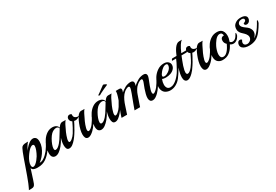

<svg xmlns="http://www.w3.org/2000/svg" viewBox="-67 -1628 4204 2927"><g transform="rotate(-30 2035.0 -165.0)"><path d="M-122 248Q-117 241 -109 223.5Q-101 206 -92 186Q-83 166 -77 152Q-60 110 -38 49.5Q-16 -11 7 -77Q30 -143 51 -203Q72 -263 88 -302Q103 -338 114 -359.5Q125 -381 145.5 -390.5Q166 -400 208 -400H238Q224 -390 201.5 -354.5Q179 -319 159 -280Q166 -289 172 -297.5Q178 -306 185 -313Q217 -352 253 -378Q289 -404 323 -404Q351 -404 370.5 -383Q390 -362 390 -312Q390 -266 372.5 -219.5Q355 -173 326 -131.5Q297 -90 262 -58Q255 -51 246.5 -44.5Q238 -38 229 -32Q261 -29 292.5 -47Q324 -65 350.5 -91Q377 -117 394 -138Q414 -164 434.5 -198Q455 -232 468 -258Q472 -265 475 -265Q483 -265 483 -247Q483 -231 473 -214Q465 -199 451 -176Q437 -153 426 -136Q380 -69 319 -26Q258 17 172 17Q165 17 157.5 17Q150 17 142 16Q118 14 97 4.5Q76 -5 69 -31L13 144Q2 179 -7.5 202Q-17 225 -31.5 236.5Q-46 248 -74 248ZM119 -26Q136 -26 158 -43.5Q180 -61 201.5 -87.5Q223 -114 238 -139Q261 -179 277 -221Q293 -263 293 -290Q293 -320 269 -320Q248 -320 223 -300Q205 -286 182.5 -259Q160 -232 138.5 -198.5Q117 -165 103.5 -130.5Q90 -96 90 -68Q90 -63 90.5 -58.5Q91 -54 92 -49Q97 -26 119 -26Z M733 6Q702 6 690.5 -18Q679 -42 679 -77Q679 -109 685 -140Q688 -154 691.5 -168.5Q695 -183 700 -199Q683 -168 664.5 -139Q646 -110 627 -88Q595 -49 559.5 -23Q524 3 489 3Q461 3 441.5 -17.5Q422 -38 422 -89Q422 -141 440 -196Q458 -251 490.5 -298.5Q523 -346 567.5 -375Q612 -404 665 -404Q682 -404 702 -399Q722 -394 739 -380.5Q756 -367 762 -343Q763 -345 764.5 -346Q766 -347 767 -348Q781 -370 799 -385Q817 -400 839 -400Q850 -400 870 -399Q890 -398 899 -399Q894 -395 885.5 -383Q877 -371 870 -358.5Q863 -346 859 -339Q832 -287 810 -236Q788 -185 776 -138Q773 -128 772 -119.5Q771 -111 771 -103Q771 -77 788 -77Q804 -77 828 -97Q863 -125 889.5 -167Q916 -209 936 -248Q940 -255 943 -255Q949 -255 949 -238Q949 -230 946.5 -220Q944 -210 939 -201Q925 -177 902.5 -142Q880 -107 852 -73.5Q824 -40 793.5 -17Q763 6 733 6ZM534 -81Q537 -80 543 -80Q562 -80 584 -96Q606 -112 628 -137.5Q650 -163 667 -189Q711 -259 732 -294Q753 -329 756 -334Q751 -351 738.5 -359Q726 -367 709 -367Q687 -367 662.5 -355Q638 -343 621 -326Q595 -300 571.5 -259Q548 -218 533.5 -178Q519 -138 519 -111Q519 -86 534 -81Z M1066 7Q1034 7 1020 -20Q1009 -44 1009 -77Q1009 -114 1020 -159Q1031 -204 1050 -251Q1057 -268 1068.5 -294Q1080 -320 1096 -345Q1082 -333 1063 -325.5Q1044 -318 1026 -318Q1012 -318 1003 -322Q995 -306 977 -270Q959 -234 929 -185Q926 -180 923.5 -185.5Q921 -191 921 -201Q921 -209 923 -218Q925 -227 929 -235Q939 -254 949 -274.5Q959 -295 967 -311Q975 -327 976 -331Q958 -340 949 -356.5Q940 -373 940 -389Q940 -405 947.5 -418Q955 -431 970 -438Q979 -441 987 -441Q1009 -441 1023 -427Q1022 -423 1021.5 -418.5Q1021 -414 1021 -409Q1021 -378 1046 -363Q1071 -348 1100 -352Q1114 -372 1132 -387Q1150 -402 1171 -402Q1182 -402 1202.5 -401Q1223 -400 1232 -401Q1226 -397 1218 -385Q1210 -373 1203 -360Q1196 -347 1192 -340Q1165 -288 1142 -236.5Q1119 -185 1107 -138Q1105 -129 1103.5 -121.5Q1102 -114 1102 -106Q1102 -76 1122 -76Q1136 -76 1162 -96Q1185 -115 1203 -138Q1223 -164 1241 -194Q1259 -224 1272 -249Q1277 -257 1279 -257Q1285 -257 1285 -239Q1285 -232 1283 -222Q1281 -212 1276 -203Q1261 -178 1242 -148.5Q1223 -119 1203 -91Q1190 -73 1166.5 -50Q1143 -27 1116.5 -10Q1090 7 1066 7Z M1541 6Q1510 6 1498.5 -18Q1487 -42 1487 -77Q1487 -109 1493 -140Q1496 -154 1499.5 -168.5Q1503 -183 1508 -199Q1491 -168 1472.5 -139Q1454 -110 1435 -88Q1403 -49 1367.5 -23Q1332 3 1297 3Q1269 3 1249.5 -17.5Q1230 -38 1230 -89Q1230 -141 1248 -196Q1266 -251 1298.5 -298.5Q1331 -346 1375.5 -375Q1420 -404 1473 -404Q1490 -404 1510 -399Q1530 -394 1547 -380.5Q1564 -367 1570 -343Q1571 -345 1572.5 -346Q1574 -347 1575 -348Q1589 -370 1607 -385Q1625 -400 1647 -400Q1658 -400 1678 -399Q1698 -398 1707 -399Q1702 -395 1693.5 -383Q1685 -371 1678 -358.5Q1671 -346 1667 -339Q1640 -287 1618 -236Q1596 -185 1584 -138Q1581 -128 1580 -119.5Q1579 -111 1579 -103Q1579 -77 1596 -77Q1612 -77 1636 -97Q1671 -125 1697.5 -167Q1724 -209 1744 -248Q1748 -255 1751 -255Q1757 -255 1757 -238Q1757 -230 1754.5 -220Q1752 -210 1747 -201Q1733 -177 1710.5 -142Q1688 -107 1660 -73.5Q1632 -40 1601.5 -17Q1571 6 1541 6ZM1342 -81Q1345 -80 1351 -80Q1370 -80 1392 -96Q1414 -112 1436 -137.5Q1458 -163 1475 -189Q1519 -259 1540 -294Q1561 -329 1564 -334Q1559 -351 1546.5 -359Q1534 -367 1517 -367Q1495 -367 1470.5 -355Q1446 -343 1429 -326Q1403 -300 1379.5 -259Q1356 -218 1341.5 -178Q1327 -138 1327 -111Q1327 -86 1342 -81ZM1539 -463H1538Q1534 -463 1524 -468Q1514 -473 1515 -475Q1523 -479 1547 -496.5Q1571 -514 1601 -536.5Q1631 -559 1655 -576Q1660 -580 1671.5 -577Q1683 -574 1694.5 -567.5Q1706 -561 1712 -555Q1718 -549 1712 -547Q1676 -532 1639 -514.5Q1602 -497 1574.5 -483Q1547 -469 1539 -463Z M2204 6Q2170 6 2157.5 -14.5Q2145 -35 2145 -62Q2145 -91 2154.5 -129.5Q2164 -168 2178.5 -209.5Q2193 -251 2208 -287Q2213 -299 2217.5 -313Q2222 -327 2222 -338Q2222 -358 2204 -358Q2197 -358 2188 -355.5Q2179 -353 2167 -346Q2146 -336 2127 -318.5Q2108 -301 2100 -292Q2062 -243 2042.5 -186Q2023 -129 2002 -70Q1996 -53 1990 -35Q1984 -17 1979 0H1881Q1898 -48 1915.5 -95.5Q1933 -143 1951 -190Q1962 -217 1971 -242.5Q1980 -268 1987 -290Q1991 -301 1994 -313Q1997 -325 1997 -335Q1997 -358 1977 -358Q1970 -358 1960.5 -355.5Q1951 -353 1938 -346Q1917 -336 1898 -318.5Q1879 -301 1872 -292Q1859 -276 1847 -256.5Q1835 -237 1826 -217Q1806 -174 1794.5 -135.5Q1783 -97 1773 -70Q1767 -53 1761 -35Q1755 -17 1750 0H1653Q1653 0 1660 -25Q1667 -50 1677 -75L1742 -241Q1745 -249 1751.5 -267.5Q1758 -286 1765 -308.5Q1772 -331 1777 -352.5Q1782 -374 1782 -388Q1782 -397 1780 -400Q1789 -400 1800.5 -400.5Q1812 -401 1822 -401Q1836 -401 1848.5 -400Q1861 -399 1865 -395Q1876 -387 1876 -371Q1876 -358 1871 -345.5Q1866 -333 1864 -325Q1878 -338 1895 -350Q1912 -362 1944 -381Q1964 -392 1991 -399Q2018 -406 2040 -406Q2093 -406 2093 -362Q2093 -344 2082 -314Q2103 -335 2125.5 -350.5Q2148 -366 2173 -381Q2193 -392 2220 -399Q2247 -406 2269 -406Q2322 -406 2322 -361Q2322 -351 2318.5 -338Q2315 -325 2309 -309Q2303 -293 2292 -265.5Q2281 -238 2269.5 -207.5Q2258 -177 2250.5 -149.5Q2243 -122 2243 -104Q2243 -93 2246.5 -84.5Q2250 -76 2260 -76Q2267 -76 2280 -83Q2298 -94 2316 -112Q2334 -130 2340 -138Q2360 -164 2378 -193.5Q2396 -223 2409 -248Q2414 -256 2416 -256Q2422 -256 2422 -239Q2422 -231 2419.5 -220.5Q2417 -210 2412 -201Q2398 -177 2379 -148Q2360 -119 2340 -92Q2326 -73 2303 -50Q2280 -27 2254 -10.5Q2228 6 2204 6Z M2607 -14Q2561 10 2510 10Q2467 10 2430 -11Q2393 -32 2380 -78Q2374 -99 2374 -122Q2374 -160 2387.5 -200.5Q2401 -241 2423 -275Q2457 -328 2509 -363Q2561 -398 2624 -398Q2671 -398 2697 -374Q2723 -350 2723 -318Q2723 -280 2697.5 -251.5Q2672 -223 2631 -208Q2611 -201 2588.5 -197.5Q2566 -194 2546 -194Q2505 -194 2483 -205Q2464 -156 2464 -115Q2464 -78 2481 -54.5Q2498 -31 2535 -31Q2566 -31 2596.5 -48Q2627 -65 2653.5 -90Q2680 -115 2698 -138Q2712 -155 2722 -170Q2732 -185 2743 -204.5Q2754 -224 2769 -253Q2773 -260 2776 -260Q2782 -260 2782 -244Q2782 -235 2779.5 -224.5Q2777 -214 2771 -203Q2757 -178 2737.5 -148.5Q2718 -119 2698 -92Q2680 -68 2657 -48Q2634 -28 2607 -14ZM2516 -227Q2521 -224 2527 -223Q2533 -222 2539 -222Q2559 -222 2579 -231.5Q2599 -241 2613 -251Q2636 -267 2652 -289Q2668 -311 2670 -339Q2671 -351 2664.5 -359.5Q2658 -368 2642 -368Q2634 -368 2622 -365Q2606 -361 2590 -350Q2574 -339 2559 -324Q2554 -319 2541.5 -304.5Q2529 -290 2518 -272.5Q2507 -255 2507 -242Q2507 -231 2516 -227Z M2813 6Q2784 6 2769 -17Q2762 -28 2759 -43Q2756 -58 2756 -74Q2756 -90 2758 -106.5Q2760 -123 2763 -139Q2768 -165 2774.5 -186.5Q2781 -208 2788 -228V-229Q2780 -214 2768 -196.5Q2756 -179 2751 -171Q2744 -160 2740 -160Q2736 -160 2736 -169Q2736 -189 2748 -213Q2756 -229 2770 -254.5Q2784 -280 2799 -310Q2814 -340 2825 -368H2758Q2753 -368 2756 -376Q2759 -384 2765 -391.5Q2771 -399 2774 -399H2850Q2861 -425 2875.5 -455Q2890 -485 2908.5 -511.5Q2927 -538 2949 -555Q2971 -572 2996 -572Q3007 -572 3023.5 -572Q3040 -572 3044 -573Q3023 -559 2995 -517.5Q2967 -476 2934 -399H3035Q3038 -399 3033 -391.5Q3028 -384 3020.5 -376Q3013 -368 3006 -368H2920Q2907 -335 2891.5 -296Q2876 -257 2863.5 -219.5Q2851 -182 2845 -151Q2841 -132 2841 -116Q2841 -78 2865 -78Q2881 -78 2903 -94Q2925 -110 2947 -138Q2967 -164 2985.5 -194Q3004 -224 3017 -249Q3021 -256 3024 -256Q3030 -256 3030 -240Q3030 -232 3027.5 -221.5Q3025 -211 3019 -201Q3005 -177 2986 -148.5Q2967 -120 2947 -92Q2933 -74 2910.5 -51Q2888 -28 2862.5 -11Q2837 6 2813 6Z M3146 7Q3114 7 3100 -20Q3089 -44 3089 -77Q3089 -114 3100 -159Q3111 -204 3130 -251Q3137 -268 3148.5 -294Q3160 -320 3176 -345Q3162 -333 3143 -325.5Q3124 -318 3106 -318Q3092 -318 3083 -322Q3075 -306 3057 -270Q3039 -234 3009 -185Q3006 -180 3003.5 -185.5Q3001 -191 3001 -201Q3001 -209 3003 -218Q3005 -227 3009 -235Q3019 -254 3029 -274.5Q3039 -295 3047 -311Q3055 -327 3056 -331Q3038 -340 3029 -356.5Q3020 -373 3020 -389Q3020 -405 3027.5 -418Q3035 -431 3050 -438Q3059 -441 3067 -441Q3089 -441 3103 -427Q3102 -423 3101.5 -418.5Q3101 -414 3101 -409Q3101 -378 3126 -363Q3151 -348 3180 -352Q3194 -372 3212 -387Q3230 -402 3251 -402Q3262 -402 3282.5 -401Q3303 -400 3312 -401Q3306 -397 3298 -385Q3290 -373 3283 -360Q3276 -347 3272 -340Q3245 -288 3222 -236.5Q3199 -185 3187 -138Q3185 -129 3183.5 -121.5Q3182 -114 3182 -106Q3182 -76 3202 -76Q3216 -76 3242 -96Q3265 -115 3283 -138Q3303 -164 3321 -194Q3339 -224 3352 -249Q3357 -257 3359 -257Q3365 -257 3365 -239Q3365 -232 3363 -222Q3361 -212 3356 -203Q3341 -178 3322 -148.5Q3303 -119 3283 -91Q3270 -73 3246.5 -50Q3223 -27 3196.5 -10Q3170 7 3146 7Z M3430 8Q3384 8 3350.5 -21Q3317 -50 3317 -114Q3317 -161 3334 -212Q3351 -263 3382.5 -307Q3414 -351 3459 -379Q3504 -407 3560 -407Q3606 -407 3631.5 -389.5Q3657 -372 3668 -343Q3679 -314 3679 -281Q3679 -256 3673.5 -230.5Q3668 -205 3658 -180Q3675 -160 3701 -160Q3729 -160 3753 -181Q3767 -193 3778.5 -211.5Q3790 -230 3799 -246Q3802 -252 3806 -252Q3811 -252 3811 -238Q3811 -229 3808.5 -217Q3806 -205 3798 -193Q3783 -167 3767 -153.5Q3751 -140 3731 -132Q3716 -126 3699 -126Q3668 -126 3643 -145Q3635 -128 3623 -110Q3594 -61 3548 -26.5Q3502 8 3430 8ZM3468 -30Q3491 -30 3512.5 -45.5Q3534 -61 3552 -84Q3570 -107 3583.5 -132Q3597 -157 3606 -176Q3572 -205 3572 -249Q3572 -278 3588 -294Q3604 -310 3632 -308Q3631 -331 3620 -346Q3609 -361 3584 -361Q3561 -361 3540.5 -347Q3520 -333 3502.5 -311.5Q3485 -290 3471.5 -267.5Q3458 -245 3449 -227Q3436 -201 3425 -164Q3414 -127 3414 -95Q3414 -67 3425.5 -48.5Q3437 -30 3468 -30Z M3888 20Q3854 20 3824 11Q3794 2 3775 -17Q3756 -36 3756 -65Q3756 -87 3769.5 -108Q3783 -129 3808 -129Q3819 -129 3828 -124Q3837 -119 3840 -111Q3839 -110 3835 -104.5Q3831 -99 3830 -97Q3821 -79 3821 -64Q3821 -43 3836.5 -30Q3852 -17 3877 -17Q3910 -18 3934.5 -40.5Q3959 -63 3959 -94Q3959 -112 3951 -128Q3938 -155 3916.5 -174.5Q3895 -194 3875.5 -214Q3856 -234 3847 -262Q3843 -275 3843 -294Q3843 -313 3848 -331.5Q3853 -350 3863 -363Q3877 -382 3905 -398Q3940 -417 3987 -417Q4018 -417 4042 -409Q4060 -403 4073.5 -389.5Q4087 -376 4087 -354Q4087 -329 4071.5 -306.5Q4056 -284 4027 -279Q4009 -277 3995 -285.5Q3981 -294 3985 -318Q4012 -324 4024 -340Q4030 -349 4030 -358Q4030 -375 4016.5 -381.5Q4003 -388 3991 -388Q3976 -388 3962.5 -384.5Q3949 -381 3938 -373Q3916 -354 3916 -329Q3916 -325 3917.5 -320Q3919 -315 3920 -310Q3925 -297 3935 -286Q3945 -275 3955 -267Q3980 -249 4006.5 -228Q4033 -207 4046 -177Q4056 -156 4056 -134Q4056 -104 4041 -79.5Q4026 -55 4007 -41Q4040 -55 4071.5 -90.5Q4103 -126 4126 -161Q4141 -184 4153.5 -204.5Q4166 -225 4179 -250Q4183 -257 4186 -257Q4192 -257 4192 -240Q4192 -233 4189.5 -223Q4187 -213 4182 -203Q4164 -173 4148 -147.5Q4132 -122 4109 -92Q4063 -31 4011 -5.5Q3959 20 3888 20Z"/></g></svg>

Font: Playball
Style: Regular
Weight: 400
Designer: Robert E. Leuschke
Foundry: Robert E. Leuschke
Version: Version 1.010